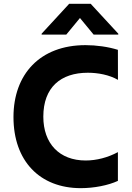

<svg xmlns="http://www.w3.org/2000/svg" viewBox="-20 -973 690 1003"><path d="M326.3 -792.3 397.7 -878.9 469.1 -792.3H598V-796.9L453.8 -953.1H341.3L197.4 -796.9V-792.3ZM402 9.9C470.9 9.9 545.5 -4.6 595.9 -28.1V-178.3C543.3 -149.9 483.7 -134.6 427.6 -134.6C289.8 -134.6 206.3 -223.4 206.3 -363.6C206.3 -516.7 297.2 -593 438.9 -593C491.5 -593 551.1 -582 596.2 -555.8L595.9 -712.7C544.7 -728.7 482.6 -737.2 426.8 -737.2C188.6 -737.2 50.4 -584.9 50.4 -361.5C50.4 -132.8 187.1 9.9 402 9.9Z"/></svg>

Font: TID UI
Style: Bold
Weight: 700
Designer: The TID Project Authors
Foundry: Bakken & Bæck
Version: Version 1.001;hotconv 1.0.109;makeotfexe 2.5.65596